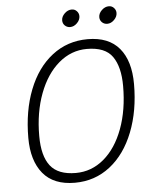

<svg xmlns="http://www.w3.org/2000/svg" viewBox="-59 -915 769 974"><g transform="rotate(-5 326.0 -428.5)"><path d="M67 -237Q67 -374 109 -481.5Q151 -589 229 -649.5Q307 -710 410 -710Q517 -710 571 -645.5Q625 -581 625 -463Q625 -327 582.5 -219Q540 -111 462.5 -50.5Q385 10 283 10Q175 10 121 -55.5Q67 -121 67 -237ZM569 -458Q569 -555 532 -608Q495 -661 402 -661Q322 -661 258.5 -607Q195 -553 159 -457.5Q123 -362 123 -242Q123 -140 162.5 -89.5Q202 -39 292 -39Q372 -39 435 -92Q498 -145 533.5 -240.5Q569 -336 569 -458ZM290 -816Q290 -835 306.5 -851Q323 -867 343 -867Q358 -867 368.5 -856Q379 -845 379 -830Q379 -811 363 -795Q347 -779 328 -779Q312 -779 301 -789.5Q290 -800 290 -816ZM479 -816Q479 -835 495.5 -851Q512 -867 532 -867Q547 -867 557.5 -856Q568 -845 568 -830Q568 -811 552 -795Q536 -779 517 -779Q501 -779 490 -789.5Q479 -800 479 -816Z"/></g></svg>

Font: Niramit ExtraLight
Style: Italic
Weight: 200
Italic angle: -10°
Designer: Katatrad Aksorn Co.,Ltd.
Foundry: Cadson Demak Co.,Ltd.
Version: Version 1.000; ttfautohint (v1.6)